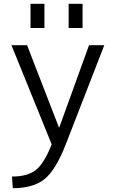

<svg xmlns="http://www.w3.org/2000/svg" viewBox="-20 -757 602 1007"><path d="M340 -610V-737H413V-610ZM140 -610V-737H213V-610ZM122 -520 289 -89H291L447 -520H527L325 0Q273 134 214 182Q155 230 47 230L43 169Q124 169 168 134.5Q212 100 251 0L40 -520Z"/></svg>

Font: Mplus 1p
Style: Regular
Weight: 400
Version: Version 1.061